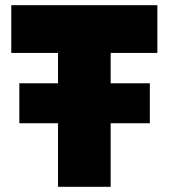

<svg xmlns="http://www.w3.org/2000/svg" viewBox="-20 -720 650 740"><path d="M203.5 0V-516H23.5V-700H586.5V-516H406.5V0ZM54.5 -245V-399H557.5V-245Z"/></svg>

Font: Geologica Thin Roman Black
Style: Regular
Weight: 900
Version: Version 1.010;gftools[0.9.28]